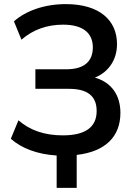

<svg xmlns="http://www.w3.org/2000/svg" viewBox="-20 -749 661 935"><path d="M353.5 166V5.4C495.1 -10.7 566.4 -85.4 566.4 -199.2C566.4 -287.6 521 -348.6 441.9 -371.1C508.3 -397.5 549.8 -457.5 549.8 -534.2C549.8 -650.9 463.9 -729 300.3 -729C198.2 -729 106.4 -697.3 47.9 -645L84.5 -555.7C140.1 -604.5 209 -628.9 287.1 -628.9C385.3 -628.9 432.1 -586.9 432.1 -518.6C432.1 -449.2 389.2 -411.6 302.7 -411.6H152.3V-316.4H316.4C406.7 -316.4 450.7 -280.8 450.7 -208.5C450.7 -130.4 396.5 -89.8 286.1 -89.8C196.8 -89.8 126 -114.3 69.8 -163.1L32.7 -73.2C85.4 -26.4 162.1 2.4 255.9 8.3V166Z"/></svg>

Font: Winston Medium
Style: Regular
Weight: 500
Designer: Vernon Adams, Kim Jin-seong, David Berlow, Cristiano Sobral
Foundry: The Winston Project Authors
Version: Version 3.004